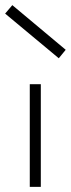

<svg xmlns="http://www.w3.org/2000/svg" viewBox="-56 -727 276 748"><path d="M-36 -674 173 -500 200 -533 -8 -707ZM60 -399V1H103V-399Z"/></svg>

Font: Anthony
Style: Regular
Weight: 400
Designer: Sun Young Oh
Foundry: Velvetyne Type Foundry
Version: Version 1.000;hotconv 1.0.109;makeotfexe 2.5.65596